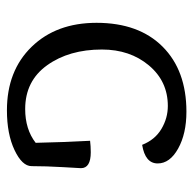

<svg xmlns="http://www.w3.org/2000/svg" viewBox="-22 -542 571 568"><g transform="rotate(90 264.0 -258.5)"><path d="M472 -66Q472 -38 424.5 -15.5Q377 7 307 7Q190 7 119 -66Q48 -139 48 -258Q48 -383 118.5 -453.5Q189 -524 311 -524Q376 -524 420 -499.5Q464 -475 464 -439Q464 -402 409 -393Q394 -431 362 -450Q330 -469 294 -469Q221 -469 174 -413Q127 -357 127 -274Q127 -177 173.5 -112Q220 -47 303 -47Q363 -47 403 -78Q401 -169 397 -239Q413 -241 431 -241Q478 -241 478 -212Q478 -211 475 -159.5Q472 -108 472 -66Z"/></g></svg>

Font: Overlock SC
Style: Regular
Weight: 400
Designer: Dario Muhafara
Foundry: Dario Manuel Muhafara
Version: Version 1.001